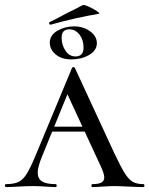

<svg xmlns="http://www.w3.org/2000/svg" viewBox="-25 -759 606 779"><path d="M186 -245H369L376 -225H171ZM556 0Q536 0 496 -2Q456 -4 438 -4Q422 -4 392 -2Q364 0 350 0Q346 0 346 -6Q346 -12 350 -12Q375 -12 386.5 -18.5Q398 -25 398 -39Q398 -54 384 -84L240 -395L272 -434L145 -123Q128 -81 128 -59Q128 -34 145.5 -23Q163 -12 200 -12Q205 -12 205 -6Q205 0 200 0Q186 0 160 -2Q132 -4 108 -4Q83 -4 49 -2Q19 0 0 0Q-5 0 -5 -6Q-5 -12 0 -12Q31 -12 49.5 -20.5Q68 -29 83.5 -54Q99 -79 121 -132L267 -483Q269 -487 273 -487Q277 -487 279 -483L439 -137Q465 -82 481 -56.5Q497 -31 513.5 -21.5Q530 -12 556 -12Q561 -12 561 -6Q561 0 556 0ZM177 -586Q177 -616 207.5 -634Q238 -652 275 -652Q313 -652 340.5 -632Q368 -612 368 -584Q368 -554 336.5 -536Q305 -518 265 -518Q225 -518 201 -538Q177 -558 177 -586ZM314 -566Q314 -597 297.5 -618.5Q281 -640 256 -640Q225 -640 225 -606Q225 -577 240.5 -553.5Q256 -530 281 -530Q314 -530 314 -566ZM179 -659Q176 -659 174.5 -663.5Q173 -668 176 -669Q203 -682 247 -706Q266 -715 281.5 -723Q297 -731 310 -738Q315 -741 334 -732.5Q353 -724 368 -714Q383 -704 376 -703Q280 -687 181 -659Z"/></svg>

Font: Cormorant SC Medium
Style: Regular
Weight: 500
Designer: Christian Thalmann (Catharsis Fonts)
Foundry: Catharsis Fonts
Version: Version 4.000